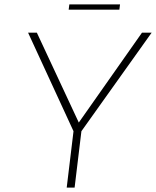

<svg xmlns="http://www.w3.org/2000/svg" viewBox="-20 -855 711 875"><path d="M315 -257 108 -706H148L344 -286L331 -285L627 -706H671L351 -257L320 0H284ZM296 -835H527L524 -811H293Z"/></svg>

Font: Josefin Sans ExtraLight
Style: Italic
Weight: 250
Italic angle: -7°
Designer: Santiago Orozco
Foundry: Typemade
Version: Version 2.000